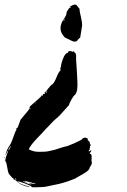

<svg xmlns="http://www.w3.org/2000/svg" viewBox="-78 -621 552 833"><path d="M203.8 -458.1Q186.7 -475.2 184.8 -493.3Q182.9 -511.4 194.3 -531.4Q196.2 -534.3 201 -541.4Q205.7 -548.6 208.1 -553.8Q210.5 -559 210.5 -564.8Q210.5 -568.6 216.7 -578.1Q222.9 -587.6 225.7 -588.6Q225.7 -586.7 227.6 -585.7Q227.6 -588.6 228.6 -590.5Q225.7 -590.5 224.8 -589.5Q224.8 -591.4 228.1 -593.8Q231.4 -596.2 236.2 -598.1Q241 -600 243.8 -601Q251.4 -601.9 254.8 -598.1Q258.1 -594.3 261 -590Q263.8 -585.7 266.7 -583.8Q266.7 -573.3 272.9 -548.1Q279 -522.9 278.1 -509.5Q277.1 -500 273.8 -481.9Q270.5 -463.8 269.5 -456.2Q264.8 -456.2 259 -447.1Q253.3 -438.1 241.9 -441Q236.2 -441.9 231.4 -444.8Q226.7 -447.6 222.9 -449Q219 -450.5 213.8 -453.3Q208.6 -456.2 203.8 -458.1ZM198.1 -534.3Q197.1 -533.3 197.1 -531.4H199Q203.8 -534.3 203.8 -537.1ZM194.3 -531.4ZM-58.1 66.7Q-59 64.8 -57.1 59H-56.2Q-56.2 63.8 -58.1 66.7ZM-41.9 31.4Q-45.7 34.3 -49 41.9Q-52.4 49.5 -53.3 51.4H-54.3Q-48.6 28.6 -39 14.3Q-29.5 1.9 -21 -23.8Q-12.4 -49.5 -5.7 -61Q-7.6 -61 -7.6 -61.9Q-7.6 -65.7 -2.9 -65.7Q0 -69.5 4.3 -82.9Q8.6 -96.2 11.4 -101.9Q12.4 -103.8 27.6 -121.4Q42.9 -139 49.5 -148.6L50.5 -150.5Q50.5 -150.5 50.5 -151.4Q51.4 -154.3 49.5 -155.2Q52.4 -161 77.1 -181.4Q101.9 -201.9 102.9 -207.6Q103.8 -208.6 105.7 -206.7Q103.8 -203.8 104.8 -203.8L109.5 -209.5Q106.7 -209.5 107.6 -209.5Q108.6 -216.2 113.3 -212.4Q118.1 -215.2 117.1 -217.1Q115.2 -218.1 114.3 -218.1Q121.9 -223.8 131.4 -237.1Q141 -250.5 150.5 -256.2Q159 -264.8 167.6 -286.7Q176.2 -308.6 184.8 -316.2Q184.8 -316.2 183.8 -317.1Q185.7 -320 184.3 -322.4Q182.9 -324.8 182.9 -327.6Q184.8 -327.6 186.7 -327.6Q184.8 -338.1 194.8 -364.8Q204.8 -391.4 216.2 -391.4Q217.1 -392.4 216.7 -393.3Q216.2 -394.3 217.1 -395.2Q219 -398.1 222.4 -399Q225.7 -400 228.1 -399.5Q230.5 -399 233.3 -397.6Q236.2 -396.2 237.1 -396.2Q238.1 -396.2 240 -397.6Q241.9 -399 242.9 -398.1Q242.9 -398.1 243.8 -396.2Q244.8 -394.3 246.2 -392.4Q247.6 -390.5 248.6 -390.5Q250.5 -389.5 251 -388.1Q251.4 -386.7 251.4 -383.3Q251.4 -380 252.4 -378.1Q251.4 -373.3 252.4 -359Q253.3 -344.8 254.8 -322.9Q256.2 -301 256.2 -297.1Q256.2 -293.3 257.6 -270.5Q259 -247.6 256.7 -232.4Q254.3 -217.1 246.7 -208.6Q242.9 -208.6 231.9 -189Q221 -169.5 221.9 -165.7Q215.2 -159 204.3 -146.2Q193.3 -133.3 183.8 -123.3Q174.3 -113.3 164.8 -105.7Q155.2 -98.1 141.4 -82.9Q127.6 -67.6 121 -61.9Q115.2 -54.3 84.8 -22.9Q54.3 8.6 46.7 26.7Q57.1 32.4 68.6 35.2Q80 38.1 93.8 37.6Q107.6 37.1 115.7 37.1Q123.8 37.1 140 33.3Q156.2 29.5 160.5 28.6Q164.8 27.6 183.8 21L202.9 15.2Q211.4 15.2 244.3 0.5Q277.1 -14.3 279 -18.1Q281 -22.9 291.4 -23.8Q296.2 -23.8 301.9 -20Q305.7 -18.1 302.9 -16.2L301 -14.3L307.6 -8.6Q314.3 -2.9 311.4 3.8Q311.4 5.7 314.3 6.2Q317.1 6.7 317.1 7.6Q318.1 7.6 314.3 11Q310.5 14.3 312.4 17.1Q314.3 19 312.4 20.5Q310.5 21.9 310.5 24.8L311.4 29.5L308.6 30.5Q304.8 33.3 308.6 36.2Q309.5 36.2 310 35.2Q310.5 34.3 312.9 32.9Q315.2 31.4 318.1 31.4Q319 32.4 317.6 34.8Q316.2 37.1 314.3 40Q312.4 42.9 311.4 43.8Q311.4 45.7 312.9 46.7Q314.3 47.6 317.1 47.6Q321 53.3 319 77.1Q320 80 320.5 82.4Q321 84.8 320.5 87.1Q320 89.5 319.5 91Q319 92.4 317.6 95.2Q316.2 98.1 315.2 99.5Q314.3 101 312.4 103.8Q310.5 106.7 310.5 108.6Q308.6 116.2 297.1 124.3Q285.7 132.4 269 141.4Q252.4 150.5 250.5 152.4Q216.2 167.6 177.1 177.1Q168.6 179 153.8 181.9Q139 184.8 129.5 187.1Q120 189.5 106.7 190.5Q93.3 191.4 81.9 191.4Q69.5 192.4 56.2 190.5Q56.2 189.5 60 188.6H61Q59 187.6 50 183.3Q41 179 30 174.8Q19 170.5 10 168.1Q1 165.7 -1 165.7Q-2.9 166.7 0 168.6Q7.6 175.2 21 180Q34.3 184.8 43.8 186.7L52.4 189.5Q51.4 190.5 42.9 189Q34.3 187.6 21.9 182.9Q9.5 178.1 2.9 172.4Q1 170.5 -1.4 168.6Q-3.8 166.7 -5.2 165.2Q-6.7 163.8 -8.6 162.4Q-10.5 161 -13.3 159.5Q-16.2 158.1 -19 157.1Q-20 156.2 -20 153.3Q-20 151.4 -20 150.5Q-21 150.5 -21.9 151.4Q-22.9 152.4 -23.8 151.4Q-25.7 148.6 -28.6 145.7Q-31.4 142.9 -34.8 139Q-38.1 135.2 -40 132.4Q-42.9 127.6 -46.7 104.8Q-50.5 81.9 -53.3 80Q-56.2 79 -54.8 71.9Q-53.3 64.8 -51 57.1Q-48.6 49.5 -45.2 41.4Q-41.9 33.3 -41.9 31.4ZM123.8 -223.8Q122.9 -222.9 121.9 -221.4Q121 -220 120 -219Q122.9 -218.1 124.8 -220.5Q126.7 -222.9 126.7 -225.7Q126.7 -226.7 123.8 -223.8ZM77.1 -175.2Q73.3 -173.3 74.3 -171.4Q75.2 -172.4 77.1 -174.3L79 -175.2L77.1 -176.2ZM69.5 -165.7V-167.6L70.5 -166.7Q70.5 -163.8 68.6 -164.8ZM82.9 172.4Q82.9 173.3 87.6 173.3L91.4 172.4L96.2 174.3Q95.2 174.3 94.3 174.8Q93.3 175.2 90 175.7Q86.7 176.2 81.9 174.3ZM55.2 -151.4Q51.4 -146.7 52.4 -146.7L57.1 -151.4Q56.2 -152.4 55.2 -151.4ZM41 171.4 38.1 170.5Q35.2 169.5 29.5 167.1Q23.8 164.8 20 163.8Q20 165.7 30.5 170.5Q38.1 174.3 44.8 176.2Q55.2 180 59 179L55.2 177.1Q45.7 172.4 45.7 170.5Q64.8 180 78.1 174.3Q77.1 174.3 68.1 173.3Q59 172.4 59 171.4V170.5Q51.4 170.5 29.5 162.9Q29.5 163.8 30 164.8Q30.5 165.7 32.4 166.7Q41 170.5 41 171.4ZM-10.5 153.3Q-11.4 153.3 -13.3 153.3Q-13.3 154.3 -12.4 155.7Q-11.4 157.1 -10 158.1Q-8.6 159 -7.6 159Q-6.7 156.2 -10.5 153.3ZM-35.2 17.1Q-36.2 20 -41.9 27.6L-39 29.5L-38.1 28.6Q-38.1 27.6 -35.7 23.3Q-33.3 19 -31.9 15.7Q-30.5 12.4 -31.4 11.4Z"/></svg>

Font: KAZYinfo
Style: Bold
Weight: 700
Designer: emmanuel didier
Foundry: emmanuel didier
Version: Version 001.000